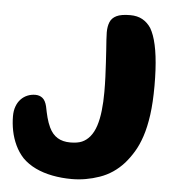

<svg xmlns="http://www.w3.org/2000/svg" viewBox="-49 -665 690 748"><g transform="rotate(5 296.0 -291.0)"><path d="M258.5 37Q219 37 182.8 30Q146.5 23 116.8 8.8Q87 -5.5 65.5 -27Q46 -48 33.5 -74.5Q21 -101 15.2 -130Q9.5 -159 9.5 -187.5Q9.5 -209 15.8 -225.8Q22 -242.5 33 -254Q44 -265.5 58.5 -271.5Q73 -277.5 89.5 -277.5Q106 -277.5 117.5 -268.2Q129 -259 134.5 -236.5Q139 -213 144.2 -193Q149.5 -173 157.5 -156Q170 -129.5 190.5 -117Q211 -104.5 240.5 -104.5Q269 -104.5 286.2 -112Q303.5 -119.5 317 -135.5Q331.5 -153 340 -179.2Q348.5 -205.5 352.2 -239Q356 -272.5 356 -312Q356 -342 354.8 -371Q353.5 -400 352 -426.2Q350.5 -452.5 349 -475.2Q347.5 -498 346.2 -515.5Q345 -533 345 -544.5Q345 -567.5 351.8 -584.2Q358.5 -601 376.8 -610Q395 -619 430.5 -619Q458.5 -619 478.5 -607.8Q498.5 -596.5 512 -576Q519 -564 524.8 -548.2Q530.5 -532.5 535 -512.2Q539.5 -492 542.5 -467.5Q545.5 -443 547 -414.2Q548.5 -385.5 548.5 -352.5Q548.5 -287.5 541.8 -238.8Q535 -190 523 -154Q511 -118 495 -91.8Q479 -65.5 461 -45Q421 -0.5 367.2 18.2Q313.5 37 258.5 37Z"/></g></svg>

Font: Gluten Medium
Style: Regular
Weight: 500
Designer: Tyler Finck
Foundry: Etcetera Type Company
Version: Version 1.300